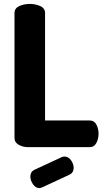

<svg xmlns="http://www.w3.org/2000/svg" viewBox="-20 -751 532 980"><path d="M122 0Q97 0 75.5 -12Q54 -24 54 -48V-684Q54 -709 78.5 -720Q103 -731 132 -731Q161 -731 185.5 -720Q210 -709 210 -684V-136H438Q461 -136 472 -115Q483 -94 483 -68Q483 -43 472 -21.5Q461 0 438 0ZM181 209Q162 209 148.5 189.5Q135 170 135 151Q135 126 155 116L295 51Q303 48 309 48Q329 48 342.5 67Q356 86 356 106Q356 130 336 140L196 205Q192 206 188.5 207.5Q185 209 181 209Z"/></svg>

Font: Dosis ExtraLight ExtraBold
Style: Regular
Weight: 800
Version: Version 3.001; ttfautohint (v1.8.2)